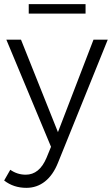

<svg xmlns="http://www.w3.org/2000/svg" viewBox="-28 -717 544 934"><path d="M111.8 -696.8H388.2V-650.9H111.8ZM253.9 75.2Q230 134.8 190.7 165.8Q151.4 196.8 100.1 196.8Q38.1 196.8 -7.8 161.1L22 108.9Q56.2 132.8 97.2 132.8Q163.6 132.8 198.2 50.8L220.2 -2.9L2.9 -523.9H74.2L253.9 -74.2L426.8 -523.9H496.1Z"/></svg>

Font: Montserrat arm Light
Style: Regular
Weight: 300
Designer: Julieta Ulanovsky
Foundry: Julieta Ulanovsky
Version: Version 6.000;PS 006.000;hotconv 1.0.88;makeotf.lib2.5.64775